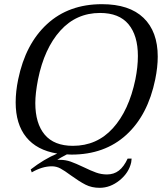

<svg xmlns="http://www.w3.org/2000/svg" viewBox="-20 -730 775 919"><path d="M300 9Q269 25 254 35H266Q294 35 318 43.5Q342 52 380 70Q415 87 440 96Q465 105 492 105Q525 105 549 86.5Q573 68 591 29H610Q610 35 608 47Q597 97 552.5 133Q508 169 457 169Q419 169 389.5 154Q360 139 320 110Q289 87 269.5 76.5Q250 66 228 66Q182 66 132 95L127 81Q190 32 254 5Q156 -11 105.5 -73.5Q55 -136 55 -240Q55 -292 67 -350Q102 -520 205.5 -615Q309 -710 468 -710Q599 -710 667 -644.5Q735 -579 735 -459Q735 -409 723 -350Q688 -179 584.5 -84.5Q481 10 322 10Q307 10 300 9ZM329 -32Q444 -32 520.5 -116.5Q597 -201 628 -350Q640 -410 640 -462Q640 -560 595 -614Q550 -668 459 -668Q345 -668 268.5 -583Q192 -498 162 -350Q149 -283 149 -237Q149 -139 194 -85.5Q239 -32 329 -32Z"/></svg>

Font: Taviraj
Style: Italic
Weight: 400
Italic angle: -12°
Designer: Katatrad Team
Foundry: CadsonDemak
Version: Version 1.001